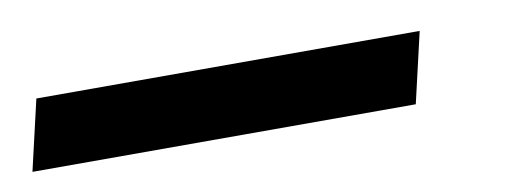

<svg xmlns="http://www.w3.org/2000/svg" viewBox="-116 -16 588 220"><g transform="rotate(-10 178.0 94.0)"><path d="M-90 135 -71 53H375L356 135Z"/></g></svg>

Font: Instrument Sans Medium
Style: Italic
Weight: 500
Italic angle: -13°
Designer: Rodrigo Fuenzalida
Foundry: fragTYPE
Version: Version 1.000;gftools[0.9.28]